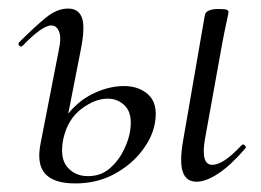

<svg xmlns="http://www.w3.org/2000/svg" viewBox="-20 -415 609 448"><path d="M438.6 9Q414.4 9 406.5 -13.9Q398.6 -36.8 407.2 -86.6L457.8 -378.8Q460 -394 489.8 -394Q505 -394 509.1 -392.2Q513.2 -390.4 513.2 -387.6Q513.2 -384.4 508.1 -361.2Q503 -338 498.2 -312L458 -89Q448.2 -30.4 475.4 -30.4Q501.2 -30.4 543.6 -76Q547.6 -80 551.6 -75.5Q555.6 -71 551.6 -67.8Q518 -28.8 489.1 -9.9Q460.2 9 438.6 9ZM155.4 13Q105.6 13 85.2 -9.8Q64.8 -32.6 75 -82L117 -297Q123.6 -326.8 117.9 -341.2Q112.2 -355.6 99.6 -355.6Q88.8 -355.6 71.8 -343.4Q54.8 -331.2 33 -308.4Q29 -304.4 25 -308.5Q21 -312.6 25 -316.6Q61.6 -353.2 87.4 -374.1Q113.2 -395 138.8 -395Q163.6 -395 171.3 -373.3Q179 -351.6 168.6 -299.4L127.8 -91.4Q118.8 -46.6 136.9 -25.3Q155 -4 185.4 -4Q215.6 -4 236.6 -22.5Q257.6 -41 269.7 -66.7Q281.8 -92.4 284 -112.4Q289 -149.6 272.5 -167.2Q256 -184.8 231.2 -184.8Q201.6 -184.8 169.9 -160.9Q138.2 -137 127.8 -91.4L114.2 -92.4Q121.8 -130.6 146 -157.7Q170.2 -184.8 203.6 -199.5Q237 -214.2 269.6 -214.2Q304.8 -214.2 326.7 -193.6Q348.6 -173 341.8 -130Q336.6 -96 311.3 -63Q286 -30 246 -8.5Q206 13 155.4 13Z"/></svg>

Font: Cormorant Garamond Light
Style: Italic
Weight: 300
Italic angle: -10°
Designer: Christian Thalmann (Catharsis Fonts)
Foundry: Catharsis Fonts
Version: Version 4.001